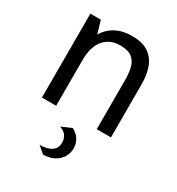

<svg xmlns="http://www.w3.org/2000/svg" viewBox="-179 -618 908 983"><g transform="rotate(30 275.0 -127.0)"><path d="M72 0V-496H134L156 -421Q170 -445 191.5 -463.5Q213 -482 243.5 -493Q274 -504 316 -504Q376 -504 412 -480Q448 -456 464 -413.5Q480 -371 480 -314V0H396V-289Q396 -327 389 -359.5Q382 -392 358.5 -412Q335 -432 287 -432Q226 -432 191 -390.5Q156 -349 156 -269V0ZM223 250 183 216Q199 216 221 211.5Q243 207 260 192.5Q277 178 277 147Q277 127 266 109.5Q255 92 227 82L287 56Q317 72 330 95.5Q343 119 343 143Q343 174 327.5 198.5Q312 223 285 236.5Q258 250 223 250Z"/></g></svg>

Font: Atkinson Hyperlegible Next
Style: Regular
Weight: 400
Designer: Elliott Scott, Megan Eiswerth, Linus Boman, Theodore Petrosky, Letters from Sweden
Foundry: Applied Design Works, Letters from Sweden
Version: Version 2.001